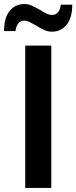

<svg xmlns="http://www.w3.org/2000/svg" viewBox="-49 -931 378 951"><path d="M76 0V-705H205V0ZM72 -911Q91 -911 108 -903.5Q125 -896 151 -881Q170 -869 183 -863Q196 -857 208 -857Q228 -857 239 -871Q250 -885 252 -908H309Q309 -843 281 -808.5Q253 -774 208 -774Q189 -774 171 -782Q153 -790 129 -805Q106 -818 94.5 -823.5Q83 -829 72 -829Q52 -829 41 -814.5Q30 -800 28 -777H-29Q-29 -843 -1 -877Q27 -911 72 -911Z"/></svg>

Font: wassup Sans
Style: Bold
Weight: 700
Version: Version 2.001